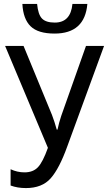

<svg xmlns="http://www.w3.org/2000/svg" viewBox="-20 -948 550 978"><path d="M349 -928Q340 -833 259 -833Q214 -833 194 -853.5Q174 -874 169 -928H94Q98 -851 136 -814Q174 -777 258 -777Q412 -777 425 -928ZM418 -714 292 -358Q280 -322 273 -288H269Q258 -328 245 -362L100 -714H6L224 -195Q198 -122 173 -96Q148 -70 105 -70Q68 -70 34 -86V-3Q69 10 112 10Q194 10 238 -39.5Q282 -89 323 -203L510 -714Z"/></svg>

Font: Noto Sans UI SemiCondensed
Style: Regular
Weight: 400
Width: 4
Designer: Monotype Design Team
Foundry: Monotype Imaging Inc.
Version: 1.001